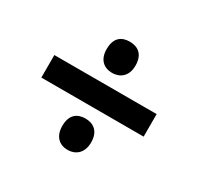

<svg xmlns="http://www.w3.org/2000/svg" viewBox="-117 -747 815 790"><g transform="rotate(30 290.5 -352.0)"><path d="M289 -461C325 -461 358 -483 358 -535C358 -591 325 -609 289 -609C252 -609 221 -591 221 -535C221 -483 252 -461 289 -461ZM47 -299H533V-406H47ZM289 -95C325 -95 358 -118 358 -170C358 -225 325 -244 289 -244C252 -244 221 -225 221 -170C221 -118 252 -95 289 -95Z"/></g></svg>

Font: Noto Sans Canadian Aboriginal
Style: Bold
Weight: 700
Designer: Monotype Design Team, Typotheque's Kevin King
Foundry: Monotype Imaging Inc.
Version: Version 2.004